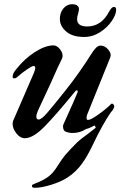

<svg xmlns="http://www.w3.org/2000/svg" viewBox="-20 -644 607 914"><path d="M265 -553Q265 -584 282 -604Q299 -624 323 -624Q339 -624 347.5 -617.5Q356 -611 356 -601Q356 -595 352 -579Q347 -566 347 -553Q347 -518 395 -518Q462 -518 499 -588Q507 -602 512 -606.5Q517 -611 523 -611Q533 -611 533 -597Q533 -575 512 -544Q491 -513 456 -490.5Q421 -468 380 -468Q325 -468 295 -494Q265 -520 265 -553ZM524 -138Q524 -127 506 -107Q466 -48 422 45Q397 98 370 135.5Q343 173 303 200Q271 221 224 235.5Q177 250 146 250Q132 250 132 242Q132 237 135 235Q138 233 146 230Q186 215 210 197Q234 179 254 146Q275 112 294 90Q313 68 345 36Q362 19 395 -4Q440 -39 436 -36L431 -47Q403 -32 390 -30Q361 -11 327 -11Q306 -11 291 -18Q287 -19 283.5 -26Q280 -33 280 -41Q280 -49 282 -52L295 -81Q336 -171 349 -204Q350 -206 350 -209Q350 -214 346 -214Q342 -214 337 -208Q244 -94 190.5 -40Q137 14 98 14Q76 14 58 -9Q40 -32 40 -55Q40 -63 43 -70L141 -296Q148 -314 148 -320Q148 -330 140 -330Q132 -330 107 -312.5Q82 -295 64 -279Q56 -271 48 -271Q40 -271 40 -278Q40 -294 56 -313Q97 -365 146.5 -396.5Q196 -428 235 -428Q250 -428 264 -411.5Q278 -395 278 -378Q278 -373 276 -367Q256 -327 221 -247L161 -118Q153 -100 153 -89Q153 -75 164 -75Q177 -75 204 -106Q231 -137 289 -210Q323 -252 357 -300.5Q391 -349 410 -380Q425 -404 436 -415.5Q447 -427 459 -427Q477 -427 492 -411.5Q507 -396 507 -380Q507 -377 505 -371L396 -101Q392 -92 392 -83Q392 -73 399 -73Q412 -73 448.5 -99Q485 -125 508 -148Q511 -151 512 -151Q516 -151 520 -147Q524 -143 524 -138Z"/></svg>

Font: EB Garamond SemiBold
Style: Italic
Weight: 600
Italic angle: -17.2°
Designer: Georg Duffner and Octavio Pardo
Foundry: Georg Duffner
Version: Version 1.000